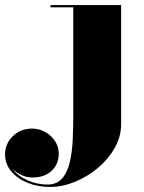

<svg xmlns="http://www.w3.org/2000/svg" viewBox="-184 -480 569 760"><path d="M295.5 -460V11.5Q295.5 60.5 270.2 105.2Q245 150 203.5 184.8Q162 219.5 112.5 239.8Q63 260 14 260Q-34 260 -74.5 243.8Q-115 227.5 -139.5 198.2Q-164 169 -164 131Q-164 89 -133.2 59Q-102.5 29 -57 29Q-29.5 29 -5.5 42.2Q18.5 55.5 33.5 78Q48.5 100.5 48.5 128Q48.5 169.5 20.5 196Q-7.5 222.5 -55 222.5Q-78.5 222.5 -99.2 212.8Q-120 203 -135 188Q-113 217 -74.8 233.8Q-36.5 250.5 3.5 250.5Q41 250.5 62 226.2Q83 202 92.2 162Q101.5 122 103.8 73.8Q106 25.5 106 -22V-451H16V-460Z"/></svg>

Font: Bodoni* 24pt Fatface
Style: Regular
Weight: 900
Version: Version 2.3